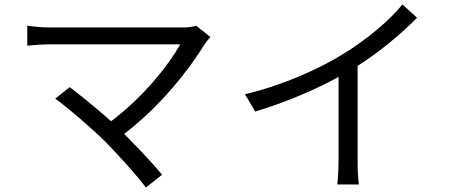

<svg xmlns="http://www.w3.org/2000/svg" viewBox="-20 -801 2040 866"><path d="M865 -685C851 -680 829 -677 801 -677H205C170 -677 131 -681 103 -685V-595C123 -597 166 -601 205 -601H793C743 -511 628 -364 481 -254C413 -315 331 -381 294 -408L229 -356C282 -319 398 -219 458 -159C521 -94 601 -6 638 45L711 -13C671 -62 600 -137 540 -197C705 -323 832 -486 904 -603C910 -612 919 -623 929 -634Z M1795 -781C1739 -710 1634 -623 1532 -560C1422 -491 1252 -415 1085 -376L1131 -298C1262 -337 1400 -395 1507 -454V-76C1507 -38 1504 12 1501 31H1599C1595 11 1593 -38 1593 -76V-504C1696 -569 1792 -651 1861 -721Z"/></svg>

Font: Noto Sans CJK JP Regular
Style: Regular
Weight: 400
Designer: Ryoko NISHIZUKA (kana & ideographs); Paul D. Hunt (Latin, Greek & Cyrillic); Wenlong ZHANG (bopomofo); Sandoll Communica
Foundry: Adobe Systems Incorporated
Version: Version 1.001;PS 1.001;hotconv 1.0.78;makeotf.lib2.5.61930